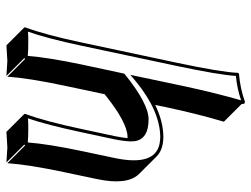

<svg xmlns="http://www.w3.org/2000/svg" viewBox="-114 -624 798 610"><g transform="rotate(90 285.0 -319.0)"><path d="M390.1 -180.2 412.6 -285.2Q417.5 -309.6 418.9 -325.2Q416 -325.2 414.6 -325.2Q368.2 -324.2 279.3 -252.4L252 -123.5Q228 -9.8 223.6 56.6L167 0L164.6 2.9L221.2 59.6Q219.2 59.6 173.3 56.6Q173.3 56.6 124 59.6L67.4 2.9L66.9 0Q90.8 -64.5 115.2 -180.2L179.2 -481Q209.5 -624 211.4 -675.8L213.9 -679.2Q261.7 -683.1 303.2 -698.2Q307.1 -697.8 309.1 -696.3Q311 -692.9 310.1 -688L366.7 -631.3Q342.3 -549.8 319.8 -444.3L313.5 -413.1Q366.7 -439 415.5 -439Q455.6 -438.5 476.6 -418L533.2 -361.3Q569.3 -323.7 548.8 -227.5L526.9 -123.5Q502.9 -9.8 498.5 56.6L441.9 0L439.5 2.9L496.1 59.6Q494.1 59.6 448.7 56.6Q448.7 56.6 398.9 59.6L342.3 2.9L341.8 0Q365.7 -64.5 390.1 -180.2ZM399.9 -177.7Q376.5 -67.9 356 -8.8Q372.1 -10.3 392.1 -9.8Q416.5 -9.8 432.6 -8.3Q437.5 -73.2 460.4 -182.1L482.4 -286.1Q508.3 -411.6 437.5 -426.8Q426.8 -428.7 415.5 -429.2Q332.5 -428.2 239.7 -352.5L217.8 -334L253.4 -502.9Q275.9 -607.4 298.8 -686Q261.7 -673.3 221.2 -669.4Q217.8 -614.7 189 -479L125 -177.7Q101.6 -67.9 80.6 -8.8Q96.7 -10.3 117.2 -9.8Q141.6 -9.8 157.7 -8.3Q162.6 -73.2 185.5 -182.1L213.9 -314.5L216.3 -316.9Q309.1 -391.6 358.4 -392.1Q422.9 -392.1 428.7 -346.7Q429.2 -340.3 429.2 -334.5Q428.7 -314 422.4 -282.7Z"/></g></svg>

Font: Linux Biolinum Shadow O
Style: Italic
Weight: 400
Italic angle: -12°
Designer: Philipp H. Poll
Foundry: Philipp H. Poll
Version: Version 0.6.2